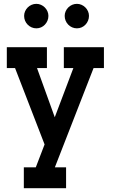

<svg xmlns="http://www.w3.org/2000/svg" viewBox="-20 -753 614 1003"><path d="M468.8 -397.5 266.6 121.1H325.2V230H104.5V121.1H167L212.9 1.5L58.6 -397.5H15.6V-506.3H225.1V-397.5H173.3L266.1 -140.6L363.3 -397.5H313.5V-506.3H522.9V-397.5ZM381.8 -605Q368.7 -605 356.9 -610.1Q345.2 -615.2 336.4 -624.3Q327.6 -633.3 322.8 -645Q317.9 -656.7 317.9 -669.9Q317.9 -682.6 323 -694.1Q328.1 -705.6 336.7 -714.1Q345.2 -722.7 356.9 -727.8Q368.7 -732.9 381.8 -732.9Q394.5 -732.9 406 -727.8Q417.5 -722.7 426 -714.1Q434.6 -705.6 439.7 -694.1Q444.8 -682.6 444.8 -669.9Q444.8 -656.7 439.9 -645Q435.1 -633.3 426.5 -624.3Q418 -615.2 406.5 -610.1Q395 -605 381.8 -605ZM169.9 -605Q156.7 -605 145 -610.1Q133.3 -615.2 124.5 -624.3Q115.7 -633.3 110.8 -645Q106 -656.7 106 -669.9Q106 -682.6 111.1 -694.1Q116.2 -705.6 124.8 -714.1Q133.3 -722.7 145 -727.8Q156.7 -732.9 169.9 -732.9Q182.6 -732.9 194.1 -727.8Q205.6 -722.7 214.1 -714.1Q222.7 -705.6 227.8 -694.1Q232.9 -682.6 232.9 -669.9Q232.9 -656.7 228 -645Q223.1 -633.3 214.6 -624.3Q206.1 -615.2 194.6 -610.1Q183.1 -605 169.9 -605Z"/></svg>

Font: Twentytwelve Slab
Style: TwentytwelveSlab
Weight: 700
Designer: Domenico Catapano
Version: Version 1.00 2012